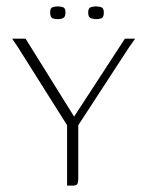

<svg xmlns="http://www.w3.org/2000/svg" viewBox="-20 -581 461 601"><path d="M190 0V-189L35 -435L18 -460H60L212 -216L371 -460H403L384 -433L225 -189V-23Q225 -16 224 -10.5Q223 -5 219.5 -2.5Q216 0 209 0ZM281 -521Q273 -521 264.5 -524Q256 -527 256 -542Q256 -556 264.5 -558.5Q273 -561 280 -561Q288 -561 296.5 -558.5Q305 -556 305 -542Q305 -527 298 -524Q291 -521 281 -521ZM162 -521Q151 -521 144 -524Q137 -527 137 -543Q137 -556 145 -558.5Q153 -561 161 -561Q169 -561 177 -558.5Q185 -556 185 -543Q185 -528 178 -524.5Q171 -521 162 -521Z"/></svg>

Font: Genos Thin ExtraLight
Style: Regular
Weight: 250
Version: Version 1.010